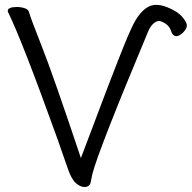

<svg xmlns="http://www.w3.org/2000/svg" viewBox="-20 -732 768 769"><path d="M318 17Q302 17 284 1.5Q266 -14 251 -58.5Q236 -103 210 -176Q67 -573 12 -684Q11 -686 11 -688Q11 -704 48 -704Q64 -704 79 -699Q94 -694 96 -684Q102 -661 147.5 -546Q193 -431 304 -99Q432 -440 478 -553Q493 -590 506 -618Q539 -691 581 -708Q609 -719 650 -703Q691 -687 712 -662Q733 -637 727 -622Q721 -607 706 -595.5Q691 -584 680.5 -588Q670 -592 665 -608Q657 -634 626 -646Q610 -652 595 -638Q582 -627 573 -605Q373 -127 350 -35Q346 -17 344 -6Q341 17 318 17Z"/></svg>

Font: LXGW WenKai TC
Style: Regular
Weight: 400
Designer: LXGW / Fontworks Inc.
Foundry: LXGW / Fontworks Inc.
Version: Version 1.330